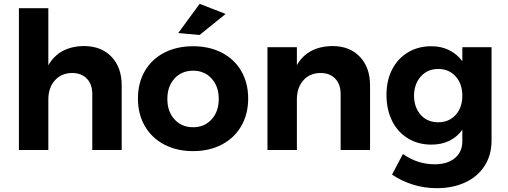

<svg xmlns="http://www.w3.org/2000/svg" viewBox="-20 -785 2659 1005"><path d="M617 -338V0H463V-293Q463 -344 434.5 -373.5Q406 -403 357 -403Q300 -402 266.5 -363.5Q233 -325 233 -265V0H79V-742H233V-443Q289 -542 419 -544Q510 -544 563.5 -488Q617 -432 617 -338Z M1279 -269Q1279 -188 1243 -125.5Q1207 -63 1141.5 -28.5Q1076 6 991 6Q905 6 839.5 -28.5Q774 -63 738 -125.5Q702 -188 702 -269Q702 -351 738 -413Q774 -475 839.5 -509Q905 -543 991 -543Q1076 -543 1141.5 -509Q1207 -475 1243 -413Q1279 -351 1279 -269ZM991 -119Q1050 -119 1087.5 -160Q1125 -201 1125 -267Q1125 -333 1087.5 -374Q1050 -415 991 -415Q931 -415 893.5 -374Q856 -333 856 -267Q856 -201 893.5 -160Q931 -119 991 -119ZM1025 -765 1161 -712 1025 -602 913 -612Z M1917 -338V0H1763V-293Q1763 -344 1734.5 -373.5Q1706 -403 1657 -403Q1600 -402 1567 -363.5Q1534 -325 1534 -265V0H1380V-538H1534V-444Q1590 -542 1720 -544Q1810 -544 1863.5 -488Q1917 -432 1917 -338Z M2553 -538V-50Q2553 26 2517 82.5Q2481 139 2416 169.5Q2351 200 2266 200Q2200 200 2140.5 181Q2081 162 2032 129L2089 21Q2165 75 2256 75Q2322 75 2361 42.5Q2400 10 2400 -45V-106Q2373 -68 2332 -48Q2291 -28 2238 -28Q2169 -28 2115.5 -60.5Q2062 -93 2032.5 -152Q2003 -211 2003 -288Q2003 -364 2032.5 -421.5Q2062 -479 2115.5 -511Q2169 -543 2238 -543Q2290 -543 2331 -522.5Q2372 -502 2400 -465V-538ZM2147 -284Q2148 -222 2182.5 -183.5Q2217 -145 2274 -145Q2330 -145 2365 -183.5Q2400 -222 2400 -284Q2400 -346 2365 -385Q2330 -424 2274 -424Q2218 -424 2183 -385Q2148 -346 2147 -284Z"/></svg>

Font: Argentum Sans SemiBold
Style: Regular
Weight: 600
Designer: Julieta Ulanovsky (Modified by Cristiano Sobral)
Foundry: Julieta Ulanovsky
Version: Version 5.001;November 22, 2018;FontCreator 11.5.0.2425 64-b